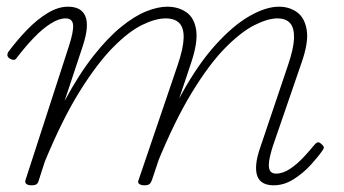

<svg xmlns="http://www.w3.org/2000/svg" viewBox="-20 -539 1029 574"><path d="M74 15Q64 15 59 11Q54 7 56 0L186 -401Q200 -444 198.5 -464Q197 -484 176 -484Q156 -484 131.5 -468.5Q107 -453 81.5 -426.5Q56 -400 30 -366Q26 -360 21 -360Q16 -360 9 -364Q2 -369 2 -374.5Q2 -380 5 -384Q31 -419 61 -450Q91 -481 122.5 -500Q154 -519 183 -519Q202 -519 215 -512.5Q228 -506 234.5 -492Q241 -478 239.5 -456Q238 -434 228 -403L173 -237Q216 -317 259 -371.5Q302 -426 342 -458.5Q382 -491 417 -505Q452 -519 480 -519Q513 -519 537 -502.5Q561 -486 566.5 -449Q572 -412 551 -350L434 0Q431 8 426.5 11.5Q422 15 411 15Q402 15 396.5 11Q391 7 394 0L511 -344Q528 -394 529 -424.5Q530 -455 516.5 -469.5Q503 -484 475 -484Q445 -484 405 -464.5Q365 -445 318 -397.5Q271 -350 219 -267Q167 -184 114 -56L96 0Q94 8 89.5 11.5Q85 15 74 15ZM798 15Q780 15 767.5 8.5Q755 2 749.5 -12Q744 -26 746 -48Q748 -70 759 -101L841 -344Q858 -394 859 -424.5Q860 -455 847.5 -469.5Q835 -484 809 -484Q781 -484 741 -464Q701 -444 653.5 -396Q606 -348 554 -263Q502 -178 449 -48H434Q474 -169 523 -258Q572 -347 624.5 -405Q677 -463 726 -491Q775 -519 814 -519Q845 -519 868 -502.5Q891 -486 897 -449Q903 -412 881 -350L796 -103Q787 -75 784.5 -56.5Q782 -38 787 -29Q792 -20 805 -20Q826 -20 847.5 -34.5Q869 -49 888 -69.5Q907 -90 920 -106Q926 -113 930.5 -113.5Q935 -114 940 -109Q948 -103 948 -98.5Q948 -94 944 -89Q931 -70 908.5 -45.5Q886 -21 857.5 -3Q829 15 798 15Z"/></svg>

Font: Playwrite US Trad Thin
Style: Regular
Weight: 250
Designer: Veronika Burian, José Scaglione
Foundry: TypeTogether
Version: Version 1.003